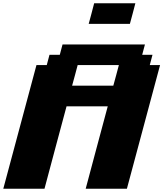

<svg xmlns="http://www.w3.org/2000/svg" viewBox="-20 -1145 991 1165"><path d="M500 0H750L951.2 -750H888.7L905.3 -812.5H842.8L859.4 -875H359.4L342.8 -812.5H280.3L263.7 -750H201.2L0 0H250Q272 -83 316.7 -250Q361.3 -417 383.8 -500H633.8Q611.3 -417 566.7 -250Q522 -83 500 0ZM667.5 -625H417.5Q423.3 -646 434.6 -687.7Q445.8 -729.5 451.2 -750H701.2Q695.8 -729.5 684.6 -687.5Q673.3 -645.5 667.5 -625ZM518.1 -1000H768.1Q773.9 -1020.5 784.9 -1062.3Q795.9 -1104 801.3 -1125H551.3Q545.9 -1104 534.9 -1062.3Q523.9 -1020.5 518.1 -1000Z"/></svg>

Font: Faithful 32x
Style: BoldOblique
Weight: 400
Foundry: Faithful Resource Pack
Version: Version 1.0; January 27, 2023